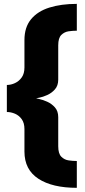

<svg xmlns="http://www.w3.org/2000/svg" viewBox="-20 -738 429 966"><path d="M366.5 207Q243 207 173 161.2Q103 115.5 103 24.5V-88.5Q103 -119 89.5 -138Q76 -157 55.5 -165.8Q35 -174.5 14.5 -174.5V-310.5Q35 -310.5 55.5 -320Q76 -329.5 89.5 -348.8Q103 -368 103 -398.5V-536.5Q103 -601 136.2 -641.2Q169.5 -681.5 228.8 -700Q288 -718.5 366.5 -718.5V-583.5Q365.5 -583.5 364.5 -583.5Q346.5 -583.5 325.2 -580.5Q304 -577.5 288.5 -562.2Q273 -547 273 -510V-337.5Q273 -307 256.2 -288.2Q239.5 -269.5 217.5 -259.8Q195.5 -250 178.8 -246.8Q162 -243.5 161.5 -243.5Q161.5 -243 178.5 -239.5Q195.5 -236 217.5 -226.2Q239.5 -216.5 256.2 -197.8Q273 -179 273 -148.5V-2.5Q273 35 288.5 50.5Q304 66 325.5 69Q347 72 365 72Q366 72 366.5 72Z"/></svg>

Font: Anybody Black
Style: Regular
Weight: 900
Designer: Tyler Finck
Foundry: Etcetera Type Company
Version: Version 1.010; ttfautohint (v1.8.3) -l 8 -r 50 -G 200 -x 14 